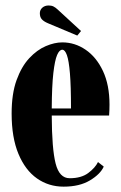

<svg xmlns="http://www.w3.org/2000/svg" viewBox="-20 -688 452 718"><path d="M218 10Q162 10 118.2 -20.8Q74.5 -51.5 49 -112.5Q23.5 -173.5 23.5 -263.5Q23.5 -337.5 42 -388.5Q60.5 -439.5 89.5 -470.5Q118.5 -501.5 151.2 -515.5Q184 -529.5 213 -529.5Q260 -529.5 300.2 -502Q340.5 -474.5 365 -422.5Q389.5 -370.5 389.5 -296.5Q389.5 -277 388 -256H173.5Q174 -131.5 188 -76.5Q202 -21.5 240.5 -21.5Q284 -21.5 310 -41Q336 -60.5 346.5 -82L368 -65Q355.5 -37 316.5 -13.5Q277.5 10 218 10ZM213 -502Q202 -502 193.5 -482.2Q185 -462.5 179.5 -414.8Q174 -367 173.5 -282.5H245.5Q245.5 -366 241.5 -413.8Q237.5 -461.5 230.2 -481.8Q223 -502 213 -502ZM269 -555 159.5 -601Q144 -607.5 136.5 -615.8Q129 -624 129 -638.5Q129 -651 138.2 -659.2Q147.5 -667.5 162 -667.5Q172.5 -667.5 180 -663.8Q187.5 -660 195 -653L283 -572Z"/></svg>

Font: Imbue 50pt Black
Style: Regular
Weight: 900
Designer: Tyler Finck
Foundry: Etcetera Type Company
Version: Version 1.102; ttfautohint (v1.8.3)